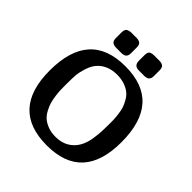

<svg xmlns="http://www.w3.org/2000/svg" viewBox="-239 -1076 1271 1271"><g transform="rotate(45 397.0 -440.0)"><path d="M60 -343Q60 -717 395 -717Q732 -717 732 -343Q732 22 397 22Q60 22 60 -343ZM202 -345Q202 -320 202.5 -302Q203 -284 207 -252Q211 -220 218 -196.5Q225 -173 239.5 -145.5Q254 -118 274 -100.5Q294 -83 325.5 -71Q357 -59 397 -59Q476 -59 525 -108Q548 -131 562 -163Q576 -195 581.5 -234.5Q587 -274 588.5 -300Q590 -326 590 -366V-373Q590 -397 589.5 -414Q589 -431 585 -461.5Q581 -492 574 -513Q567 -534 552.5 -559.5Q538 -585 518 -601Q498 -617 466.5 -628Q435 -639 396 -639Q315 -639 265 -591Q236 -563 221 -516Q206 -469 204 -437.5Q202 -406 202 -353ZM218 -806V-856Q218 -872 222 -881.5Q226 -891 234 -895Q242 -899 247.5 -900Q253 -901 263 -902H314Q335 -902 347.5 -893Q360 -884 360 -856V-804Q360 -797 359 -791Q358 -785 355.5 -780.5Q353 -776 351 -773Q349 -770 345 -767.5Q341 -765 338.5 -764Q336 -763 331.5 -762Q327 -761 325.5 -761Q324 -761 320 -760H315H264Q243 -760 230.5 -769.5Q218 -779 218 -806ZM432 -806V-856Q432 -872 435.5 -882Q439 -892 448 -896Q457 -900 461.5 -900.5Q466 -901 477 -902H528Q549 -902 561.5 -893Q574 -884 574 -856V-804Q574 -795 572 -787.5Q570 -780 566.5 -775.5Q563 -771 559.5 -768Q556 -765 550.5 -763.5Q545 -762 542 -761.5Q539 -761 534 -760H529H477Q432 -760 432 -806Z"/></g></svg>

Font: CMU Sans Serif
Style: Bold
Weight: 700
Version: Version 0.7.0